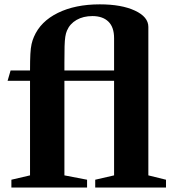

<svg xmlns="http://www.w3.org/2000/svg" viewBox="-20 -840 782 860"><path d="M31 0V-35L114.5 -54.5V-478H14L27.5 -524.5H114.5Q114.5 -570 116 -597.8Q117.5 -625.5 121.5 -643Q125.5 -660.5 132 -675Q161.5 -744 239.2 -782.2Q317 -820.5 427 -820.5Q524 -820.5 584.2 -792.5Q644.5 -764.5 644.5 -719.5V-54.5L723.5 -35V0H406.5V-35L491 -54.5V-478H268.5V-54.5L370 -35V0ZM268.5 -524.5H491V-669Q491 -718.5 465.5 -743.2Q440 -768 394 -768Q353 -768 323 -750.8Q293 -733.5 280 -703Q275 -691.5 272.5 -675.5Q270 -659.5 269.2 -632.2Q268.5 -605 268.5 -558.5Z"/></svg>

Font: Libre Caslon Text
Style: Bold
Weight: 700
Designer: Pablo Impallari, Rodrigo Fuenzalida, Katja Schimmel
Foundry: Pablo Impallari, Rodrigo Fuenzalida
Version: Version 2.000